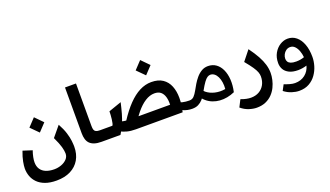

<svg xmlns="http://www.w3.org/2000/svg" viewBox="-83 -1366 3843 2235"><g transform="rotate(-20 1838.0 -248.0)"><path d="M318.3 245.3Q235.7 245.3 178 223.7Q120.3 202 84.5 165.5Q48.7 129 32 83Q15.3 37 15.3 -11Q15.3 -44 25 -96.3Q34.7 -148.7 61.3 -218L174.7 -181.7Q160 -139.3 153.2 -104.2Q146.3 -69 146.3 -42Q146.3 8.7 169.3 43.3Q192.3 78 235.2 95.3Q278 112.7 337.3 112.7Q381.7 112.7 423.8 97.5Q466 82.3 493.8 53.3Q521.7 24.3 521.7 -16.3Q521.7 -49.3 507.7 -99.7Q493.7 -150 455.3 -230L560.7 -357.3Q598.7 -288.3 616.5 -230.5Q634.3 -172.7 639.2 -128.7Q644 -84.7 644 -56.7Q644 36.3 604.3 104Q564.7 171.7 491.8 208.5Q419 245.3 318.3 245.3ZM323.7 -346.7 228.7 -442 319 -538 413.3 -442Z M961.3 0Q911.3 0 876.2 -11.3Q841 -22.7 819.3 -44.2Q797.7 -65.7 787.8 -98.3Q778 -131 778 -172.7V-740H914V-212Q914 -183.7 919.8 -166.2Q925.7 -148.7 942 -140.7Q958.3 -132.7 990.7 -132.7H1024V0Z M1935 -149Q1966 -120 2004 -111Q2042 -102 2086 -102V0Q2028 0 1974.5 -23.5Q1921 -47 1887 -102ZM1390 0V-132.7H1859Q1861.3 -187.7 1849.3 -229.5Q1837.3 -271.3 1808.8 -295.7Q1780.3 -320 1731 -320Q1674 -320 1616 -283.3Q1558 -246.7 1501.8 -177.8Q1445.7 -109 1393.3 -11.3L1313 -129Q1383.7 -238 1453.8 -310.5Q1524 -383 1595.5 -419.5Q1667 -456 1741 -456Q1827.7 -456 1882 -419.2Q1936.3 -382.3 1962 -318.3Q1987.7 -254.3 1987.8 -172.5Q1988 -90.7 1966 0ZM1024 0V-132.7H1144Q1150.3 -139.3 1155 -159.3Q1159.7 -179.3 1163 -206.2Q1166.3 -233 1167.8 -258.8Q1169.3 -284.7 1169.3 -302.3L1328.3 -357.7Q1312.3 -286.7 1295.2 -226Q1278 -165.3 1254.7 -110.5Q1231.3 -55.7 1195.7 0ZM1387 0Q1325 0 1279.8 -12Q1234.7 -24 1202.8 -41.2Q1171 -58.3 1147 -74.7L1218.7 -160Q1235.3 -151.7 1256 -145.5Q1276.7 -139.3 1301.2 -136Q1325.7 -132.7 1352.7 -132.7H1390V0ZM1713.7 -549.7 1618.7 -645 1709 -741 1803.3 -645Z M2086 0V-102H2088Q2105 -102 2119 -107.5Q2133 -113 2144.5 -124.5Q2156 -136 2167.5 -153Q2179 -170 2192 -193Q2207 -221 2228.5 -257Q2250 -293 2278.5 -327Q2307 -361 2343.5 -383Q2380 -405 2425 -405Q2482 -405 2524 -375Q2566 -345 2590.5 -291.5Q2615 -238 2619.5 -167.5Q2624 -97 2606 -16Q2561 4 2514 13Q2467 22 2421 18.5Q2375 15 2333.5 -1.5Q2292 -18 2257.5 -48Q2223 -78 2198 -121L2261 -173Q2275 -152 2295.5 -135.5Q2316 -119 2341.5 -107Q2367 -95 2396.5 -88Q2426 -81 2458.5 -80Q2491 -79 2525 -85Q2529 -129 2523 -168Q2517 -207 2502.5 -237Q2488 -267 2466 -284Q2444 -301 2417 -301Q2399 -301 2380 -289Q2361 -277 2337.5 -245Q2314 -213 2280 -152Q2269 -132 2253.5 -106Q2238 -80 2216 -56Q2194 -32 2163 -16Q2132 0 2088 0Z M2797.3 245.3Q2754 245.3 2702.7 228.8Q2651.3 212.3 2605.3 173.7L2649.7 86.3Q2683 99.3 2715.2 106Q2747.3 112.7 2773.3 112.7Q2831.3 112.7 2874.3 88Q2917.3 63.3 2941.2 19.7Q2965 -24 2965 -81Q2965 -107.3 2954.7 -135.5Q2944.3 -163.7 2917.2 -204Q2890 -244.3 2839.3 -305.3L2937.3 -428.3Q2990.3 -356 3022.7 -297Q3055 -238 3070.3 -185.7Q3085.7 -133.3 3085.7 -81Q3085.7 -41.7 3075.8 3Q3066 47.7 3045 90.7Q3024 133.7 2990.2 168.7Q2956.3 203.7 2908.7 224.5Q2861 245.3 2797.3 245.3Z M3406.3 -388Q3466.3 -388 3511.3 -351Q3556.3 -314 3581.3 -247.5Q3606.3 -181 3606.3 -90Q3606.3 -37 3589.8 19Q3573.3 75 3539.3 123Q3505.3 171 3453.3 200.5Q3401.3 230 3329.3 230Q3287.3 230 3238.3 214.5Q3189.3 199 3145.3 165L3182.3 95Q3214.3 108 3249.8 118Q3285.3 128 3313.3 128Q3387.3 128 3438.3 88Q3489.3 48 3506.3 -18Q3480.3 -10 3452.8 -5.5Q3425.3 -1 3399.3 -1Q3332.3 -1 3289.3 -22.5Q3246.3 -44 3226.3 -79Q3206.3 -114 3206.3 -157Q3206.3 -227 3235.3 -278.5Q3264.3 -330 3310.3 -359Q3356.3 -388 3406.3 -388ZM3301.3 -177Q3301.3 -155 3311.8 -138.5Q3322.3 -122 3346.3 -112.5Q3370.3 -103 3412.3 -103Q3437.3 -103 3462.3 -107Q3487.3 -111 3512.3 -120Q3508.3 -163 3494.3 -200.5Q3480.3 -238 3456.8 -262Q3433.3 -286 3400.3 -286Q3371.3 -286 3348.8 -269.5Q3326.3 -253 3313.8 -228Q3301.3 -203 3301.3 -177Z"/></g></svg>

Font: Lexend Medium
Style: Regular
Weight: 500
Designer: Bonnie Shaver-Troup, Thomas Jockin
Foundry: Lexend
Version: Version 1.005